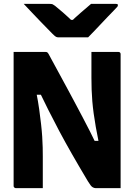

<svg xmlns="http://www.w3.org/2000/svg" viewBox="-20 -967 690 987"><path d="M200 0Q166 0 131 0Q96 0 61 0Q58 0 55.5 -1.5Q53 -3 51.5 -5.5Q50 -8 50 -11Q50 -85 50 -158.5Q50 -232 50 -305.5Q50 -379 50 -453Q50 -527 50 -600Q50 -625 50 -650Q50 -675 50 -700Q73 -700 102.5 -700Q132 -700 161.5 -700Q191 -700 213 -700Q219 -700 222 -698.5Q225 -697 229.5 -690Q234 -683 243 -665Q268 -619 290 -578.5Q312 -538 332 -501Q352 -464 370.5 -429Q389 -394 407 -360Q425 -326 443 -290.5Q461 -255 479 -217L439 -243H509L488 -233Q479 -277 472.5 -314Q466 -351 461.5 -384Q457 -417 454.5 -447Q452 -477 451 -506.5Q450 -536 450 -567Q450 -594 450 -628.5Q450 -663 450 -700Q485 -700 520 -700Q555 -700 589 -700Q594 -700 597 -697Q600 -694 600 -689Q600 -616 600 -542Q600 -468 600 -394.5Q600 -321 600 -247.5Q600 -174 600 -100Q600 -75 600 -50Q600 -25 600 0Q579 0 556 0Q533 0 511 0Q489 0 470 0Q464 0 455.5 -5Q447 -10 432 -35Q386 -112 350 -175Q314 -238 284.5 -293.5Q255 -349 228.5 -402Q202 -455 174 -513L221 -480H148L167 -490Q176 -445 181.5 -405Q187 -365 191 -330Q195 -295 197 -264.5Q199 -234 199.5 -208.5Q200 -183 200 -163Q200 -123 200 -82Q200 -41 200 0ZM433 -775Q418 -775 387 -775Q356 -775 325.5 -775Q295 -775 280 -775Q273 -775 267.5 -778Q262 -781 249 -794Q241 -802 225 -818.5Q209 -835 188 -856.5Q167 -878 145 -901.5Q123 -925 102 -947Q130 -947 168.5 -947Q207 -947 235 -947Q246 -947 250.5 -945Q255 -943 263 -937Q278 -925 303.5 -903Q329 -881 367 -844L315 -865Q332 -865 348.5 -865Q365 -865 381 -865L331 -842Q366 -877 395.5 -902Q425 -927 448 -947H575Q579 -947 581.5 -946.5Q584 -946 585 -944.5Q586 -943 586 -940Q586 -936 583 -932Q580 -928 566 -914Q553 -901 536 -883Q519 -865 500.5 -845.5Q482 -826 464.5 -807.5Q447 -789 433 -775Z"/></svg>

Font: Recursive ExtraBold
Style: Regular
Weight: 800
Version: Version 1.085